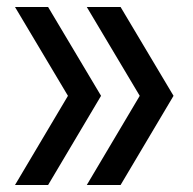

<svg xmlns="http://www.w3.org/2000/svg" viewBox="-20 -531 555 551"><path d="M229 0 381 -256 229 -511H326L478 -256L326 0ZM23 0 175 -256 23 -511H118L270 -256L118 0Z"/></svg>

Font: Overpass
Style: Regular
Weight: 400
Designer: Delve Withrington, Dave Bailey, Thomas Jockin
Foundry: Delve Fonts LLC
Version: Version 4.000